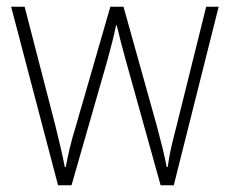

<svg xmlns="http://www.w3.org/2000/svg" viewBox="-20 -549 681 569"><path d="M352 -373Q337 -427 326 -474H324Q319 -449 312.5 -424Q306 -399 299 -373L192 0H152L13 -529H53L144 -177Q154 -137 160.5 -108.5Q167 -80 172 -54H175Q179 -77 186 -107Q193 -137 205 -176L307 -529H346L445 -175Q454 -141 461.5 -111Q469 -81 474 -54H477Q481 -83 486.5 -108Q492 -133 502 -171L591 -529H628L495 0H456Z"/></svg>

Font: Noto Sans Sinhala SemiCondensed ExtraLight
Style: Regular
Weight: 200
Width: 4
Designer: Jelle Bosma - Monotype Design Team
Foundry: Monotype Imaging Inc.
Version: Version 2.006; ttfautohint (v1.8.4.7-5d5b)